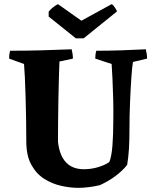

<svg xmlns="http://www.w3.org/2000/svg" viewBox="-20 -895 749 927"><path d="M358 12Q320 12 276.5 2.5Q233 -7 194.5 -31Q156 -55 131.5 -99Q107 -143 107 -212Q107 -264 106 -320Q105 -376 103.5 -428.5Q102 -481 100 -522.5Q98 -564 96 -586L24 -612Q24 -621 25 -630.5Q26 -640 29 -650Q104 -650 177.5 -652Q251 -654 326 -657Q332 -634 332 -612L267 -598Q266 -570 264.5 -522.5Q263 -475 262 -419Q261 -363 260.5 -308Q260 -253 260 -210Q275 -78 385 -78Q422 -78 455.5 -88.5Q489 -99 508 -113Q519 -140 523 -194Q527 -248 527 -311Q528 -364 526.5 -417.5Q525 -471 523 -515.5Q521 -560 519 -586L440 -612Q440 -621 441 -630.5Q442 -640 445 -650Q504 -650 564 -652Q624 -654 684 -657Q690 -634 690 -612L622 -596Q618 -575 614.5 -524.5Q611 -474 608 -405Q605 -336 605 -263Q605 -215 602.5 -175.5Q600 -136 594 -99Q572 -71 538 -45.5Q504 -20 462 -1Q437 5 409.5 8.5Q382 12 358 12ZM346 -710 215 -815V-839Q224 -850 236.5 -860Q249 -870 260 -875L373 -795L519 -875Q526 -872 534.5 -859Q543 -846 545 -840L384 -710Z"/></svg>

Font: Labrada
Style: Bold
Weight: 700
Designer: Mercedes Jáuregui
Foundry: Omnibus-Type Team
Version: Version 1.000; ttfautohint (v1.8.4.7-5d5b)